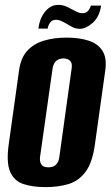

<svg xmlns="http://www.w3.org/2000/svg" viewBox="-20 -754 453 786"><path d="M166 12Q114 12 76 -0.5Q38 -13 21.5 -51Q5 -89 16 -165L58 -466Q65 -517 91.5 -546Q118 -575 159.5 -587.5Q201 -600 252 -600Q305 -600 343 -587.5Q381 -575 399.5 -546Q418 -517 411 -466L369 -166Q359 -89 330.5 -51Q302 -13 260.5 -0.5Q219 12 166 12ZM178 -69Q187 -69 196.5 -72Q206 -75 213.5 -85Q221 -95 223 -112L273 -472Q276 -490 271 -499Q266 -508 257.5 -511.5Q249 -515 240 -515Q231 -515 221.5 -511.5Q212 -508 205 -499Q198 -490 195 -472L144 -112Q142 -95 147 -85Q152 -75 160 -72Q168 -69 178 -69ZM307 -636Q291 -636 278 -642.5Q265 -649 252 -657Q242 -663 231 -668Q220 -673 208 -673Q195 -673 186.5 -663Q178 -653 175 -637H137Q143 -681 165.5 -707.5Q188 -734 218 -734Q235 -734 248.5 -728.5Q262 -723 274 -716Q285 -710 295.5 -705Q306 -700 317 -700Q332 -700 340 -709Q348 -718 352 -731H394Q387 -685 359.5 -660.5Q332 -636 307 -636Z"/></svg>

Font: Alumni Sans Thin ExtraBold
Style: Italic
Weight: 800
Italic angle: -8°
Version: Version 1.016